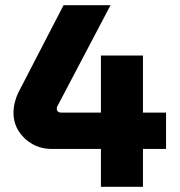

<svg xmlns="http://www.w3.org/2000/svg" viewBox="-20 -720 694 740"><path d="M369 0V-146H179Q138 -146 104.5 -165Q71 -184 51.5 -215.5Q32 -247 32 -285Q32 -305 37 -325Q42 -345 50 -362L225 -700H406L204 -316Q201 -311 200 -308Q199 -305 199 -300Q199 -294 203.5 -290Q208 -286 215 -286H369V-506H531V-286H620V-146H531V0Z"/></svg>

Font: MuseoModerno Thin
Style: Bold
Weight: 700
Version: Version 1.003